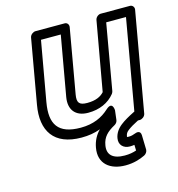

<svg xmlns="http://www.w3.org/2000/svg" viewBox="-114 -653 914 984"><g transform="rotate(-15 342.5 -161.0)"><path d="M317 -79C377 -79 426 -101 458 -141C461 -145 463 -150 464 -154L525 -503H630L546 -24C545 -24 543 -22 542 -22C512 -7 487 7 468 22C446 39 431 61 427 86C421 120 444 143 478 143C487 143 496 142 502 141L503 171C486 177 466 181 441 181C377 181 349 153 358 104C365 63 388 40 430 17C439 12 445 3 446 -6L452 -56C452 -56 451 -108 411 -71C375 -38 328 -15 260 -15C140 -15 103 -74 123 -187L179 -503H284L228 -186C217 -122 248 -79 317 -79ZM325 -129C281 -129 271 -145 278 -186L338 -528C340 -539 333 -553 318 -553H163C152 -553 136 -543 133 -528L73 -187C49 -53 105 35 251 35C288 35 320 30 352 18C330 40 314 69 308 104C293 187 351 231 432 231C475 231 509 220 536 207C546 202 554 191 554 180L552 103C551 77 529 82 522 85C508 90 500 93 486 93C473 93 476 93 477 86C479 76 483 68 495 59C508 49 526 38 552 25H562C573 25 589 15 592 0L685 -528C687 -539 679 -553 664 -553H509C498 -553 483 -543 480 -528L415 -162C398 -143 371 -129 325 -129Z"/></g></svg>

Font: Asimov
Style: WidOuIt
Weight: 500
Designer: Google
Version: Version 2.000980; 2014